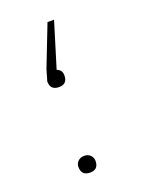

<svg xmlns="http://www.w3.org/2000/svg" viewBox="-89 -538 371 496"><g transform="rotate(-20 97.0 -289.5)"><path d="M74 -323Q50 -323 50 -347Q50 -348 59 -378L103 -491H121L83 -367Q97 -362 97 -347Q97 -323 74 -323ZM74 -88Q50 -88 50 -112Q50 -121 56.5 -127.5Q63 -134 74 -134Q84 -134 90.5 -127.5Q97 -121 97 -112Q97 -88 74 -88Z"/></g></svg>

Font: FiraGO Thin
Style: Regular
Weight: 100
Designer: bBox Type
Foundry: bBox Type GmbH
Version: Version 1.001;PS 001.001;hotconv 1.0.88;makeotf.lib2.5.64775